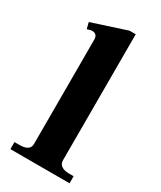

<svg xmlns="http://www.w3.org/2000/svg" viewBox="-183 -783 713 849"><g transform="rotate(30 173.0 -358.5)"><path d="M22 -36H47Q101 -36 101 -72V-605Q101 -634 73 -634Q67 -634 49 -628L41 -660L216 -717H248V-73Q248 -55 262 -45.5Q276 -36 302 -36H324V0H22Z"/></g></svg>

Font: Taviraj SemiBold
Style: Regular
Weight: 600
Designer: Katatrad Team
Foundry: CadsonDemak
Version: Version 1.001